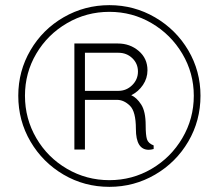

<svg xmlns="http://www.w3.org/2000/svg" viewBox="-20 -716 825 746"><path d="M759 -344Q759 -247 711.5 -166Q664 -85 582.5 -37.5Q501 10 405 10Q308 10 227 -37.5Q146 -85 98.5 -166Q51 -247 51 -344Q51 -440 98.5 -521Q146 -602 227.5 -649Q309 -696 405 -696Q501 -696 582.5 -648.5Q664 -601 711.5 -520.5Q759 -440 759 -344ZM77 -344Q77 -255 121 -179.5Q165 -104 240.5 -60Q316 -16 405 -16Q494 -16 569 -60Q644 -104 688.5 -179.5Q733 -255 733 -344Q733 -432 688.5 -507Q644 -582 569 -626Q494 -670 405 -670Q316 -670 240.5 -626Q165 -582 121 -507.5Q77 -433 77 -344ZM553 -443Q553 -412 535.5 -386Q518 -360 490 -346Q511 -337 528.5 -310Q546 -283 546 -229Q546 -191 551 -175Q556 -159 577 -151V-137Q566 -134 558 -134Q508 -134 508 -215Q508 -283 484.5 -305.5Q461 -328 435 -328H310V-135H269V-547H438Q485 -547 519 -518Q553 -489 553 -443ZM310 -511V-363H440Q471 -363 493.5 -385Q516 -407 516 -438Q516 -469 494 -490Q472 -511 440 -511Z"/></svg>

Font: Chivo Thin Italic
Style: Regular
Weight: 100
Italic angle: -8.05°
Designer: Hector Gatti
Foundry: Omnibus-Type
Version: Version 1.007